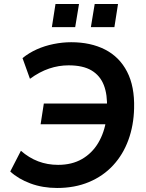

<svg xmlns="http://www.w3.org/2000/svg" viewBox="-20 -925 728 955"><path d="M264 10Q192 10 131.5 -12.5Q71 -35 31 -72L84 -175Q124 -140 170 -122.5Q216 -105 269 -105Q338 -105 388 -134Q438 -163 468.5 -214Q499 -265 509 -333L527 -307H182L198 -410H532L512 -385Q515 -454 496.5 -501.5Q478 -549 435.5 -574.5Q393 -600 321 -600Q272 -600 224.5 -584Q177 -568 129 -533L92 -636Q124 -662 163 -679.5Q202 -697 246.5 -706Q291 -715 334 -715Q431 -715 502.5 -678.5Q574 -642 612 -568.5Q650 -495 647 -386Q645 -301 618.5 -228.5Q592 -156 542.5 -102.5Q493 -49 422.5 -19.5Q352 10 264 10ZM432 -790 451 -905H567L549 -790ZM238 -790 256 -905H373L354 -790Z"/></svg>

Font: Nunito Sans 11pt
Style: Bold Italic
Weight: 700
Italic angle: -9°
Version: Version 3.101;gftools[0.9.27]